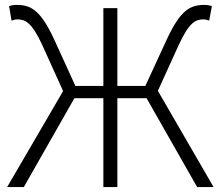

<svg xmlns="http://www.w3.org/2000/svg" viewBox="-20 -762 899 782"><path d="M623 -392 708 -579C751 -672 777 -683 809 -683C816 -683 825 -681 832 -678L843 -737C835 -740 823 -742 812 -742C754 -742 715 -720 661 -605L572 -412H458V-729H401V-412H287L199 -605C145 -720 106 -742 48 -742C36 -742 25 -740 17 -737L27 -678C35 -681 44 -683 51 -683C82 -683 109 -672 152 -579L237 -391L9 0H77L283 -362H401V0H458V-362H577L783 0H850Z"/></svg>

Font: Noto Sans CJK JP Light
Style: Regular
Weight: 300
Designer: Ryoko NISHIZUKA (kana & ideographs); Paul D. Hunt (Latin, Greek & Cyrillic); Wenlong ZHANG (bopomofo); Sandoll Communica
Foundry: Adobe Systems Incorporated
Version: Version 1.004;PS 1.004;hotconv 1.0.82;makeotf.lib2.5.63406